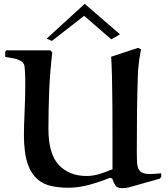

<svg xmlns="http://www.w3.org/2000/svg" viewBox="-20 -965 863 995"><path d="M563 -88Q563 -161 563 -245Q563 -329 562.5 -411Q562 -493 560.5 -561Q559 -629 556 -671L696 -717L711 -709Q705 -681 701 -650.5Q697 -620 695 -589Q691 -486 690 -383.5Q689 -281 689 -180Q689 -146 690.5 -119.5Q692 -93 706 -78Q720 -63 758 -63Q772 -63 787 -64.5Q802 -66 815 -67L816 -49L808 -39L651 5Q641 8 631 9Q621 10 611 10Q587 10 577 -5.5Q567 -21 562 -39L551 -44Q499 -23 443.5 -7.5Q388 8 332 8Q289 8 246 -1Q203 -10 172 -38Q144 -64 129 -101.5Q114 -139 109 -181Q104 -223 104 -260Q104 -316 107.5 -387Q111 -458 111 -524Q111 -552 110.5 -573Q110 -594 107 -622Q104 -640 87 -649.5Q70 -659 48 -663Q26 -667 7 -670V-696L12 -704H241L251 -693Q239 -593 235 -495.5Q231 -398 231 -297Q231 -168 284.5 -110.5Q338 -53 429 -53Q464 -53 498.5 -64Q533 -75 563 -88ZM222 -765 419 -945 602 -787 557 -761 416 -883 249 -753Z"/></svg>

Font: Aref Ruqaa Ink
Style: Bold
Weight: 700
Designer: Abdullah Aref
Version: Version 1.005